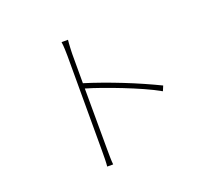

<svg xmlns="http://www.w3.org/2000/svg" viewBox="-128 -930 1256 1121"><g transform="rotate(-20 500.0 -370.0)"><path d="M813 -285Q771 -309 715 -334Q659 -359 600.5 -382Q542 -405 487 -424.5Q432 -444 390 -456L391 -81Q391 -55 391.5 -28.5Q392 -2 394 17H357Q359 -2 359.5 -28.5Q360 -55 360 -81V-669Q360 -685 359 -711Q358 -737 355 -757H395Q394 -747 393 -735Q392 -723 391.5 -710.5Q391 -698 390.5 -687Q390 -676 390 -669V-489Q439 -474 496.5 -453.5Q554 -433 612 -410Q670 -387 725.5 -362.5Q781 -338 826 -316Z"/></g></svg>

Font: SpoqaHanSans
Style: Thin
Weight: 250
Designer: [Spoqa Han Sans] Dong-huui Kim \uAE40 \uB3D9 \uD718   [Noto Sans] Ryoko NISHIZUKA \u897F \u585A \u6DBC \u5B50  (kana & i
Foundry: Spoqa (http://bi.spoqa.com)
Version: Version 1.004;PS 1.004;hotconv 1.0.82;makeotf.lib2.5.63406